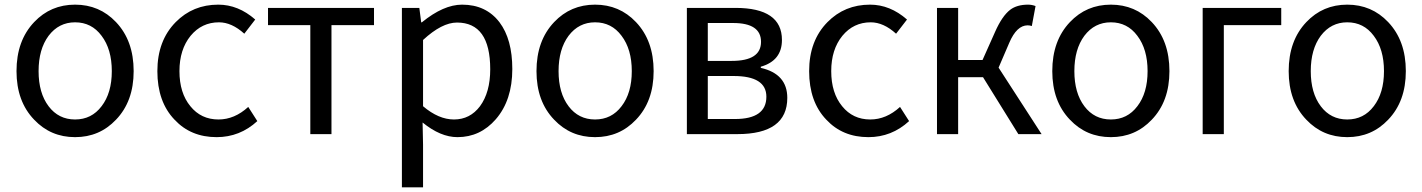

<svg xmlns="http://www.w3.org/2000/svg" viewBox="-20 -577 6119 826"><path d="M127 -62Q51 -141 51 -271Q51 -402 127 -482Q198 -557 303 -557Q408 -557 479 -482Q555 -402 555 -271Q555 -141 479 -62Q408 13 303 13Q198 13 127 -62ZM417 -120Q461 -177 461 -271Q461 -365 417 -423Q374 -481 303 -481Q233 -481 189 -423Q146 -365 146 -271Q146 -177 189 -120Q232 -63 303 -63Q374 -63 417 -120Z M731 -62Q657 -139 657 -271Q657 -402 736 -482Q810 -557 919 -557Q1005 -557 1078 -493L1031 -432Q977 -481 922 -481Q848 -481 800 -423Q752 -364 752 -271Q752 -177 799 -120Q845 -63 920 -63Q989 -63 1048 -117L1087 -56Q1012 13 912 13Q801 13 731 -62Z M1315 -469H1133V-543H1589V-469H1406V0H1315Z M1709 -543H1784L1792 -481H1795Q1888 -557 1968 -557Q2071 -557 2129 -481Q2184 -408 2184 -280Q2184 -146 2113 -64Q2046 13 1948 13Q1875 13 1798 -50L1800 45V229H1709ZM2045 -120Q2089 -180 2089 -279Q2089 -480 1946 -480Q1881 -480 1800 -405V-120Q1867 -63 1933 -63Q2002 -63 2045 -120Z M2364 -62Q2288 -141 2288 -271Q2288 -402 2364 -482Q2435 -557 2540 -557Q2645 -557 2716 -482Q2792 -402 2792 -271Q2792 -141 2716 -62Q2645 13 2540 13Q2435 13 2364 -62ZM2654 -120Q2698 -177 2698 -271Q2698 -365 2654 -423Q2611 -481 2540 -481Q2470 -481 2426 -423Q2383 -365 2383 -271Q2383 -177 2426 -120Q2469 -63 2540 -63Q2611 -63 2654 -120Z M2935 -543H3144Q3344 -543 3344 -405Q3344 -316 3253 -290V-285Q3367 -259 3367 -156Q3367 0 3152 0H2935ZM3128 -315Q3254 -315 3254 -397Q3254 -478 3134 -478H3025V-315ZM3142 -65Q3277 -65 3277 -161Q3277 -250 3136 -250H3025V-65Z M3535 -62Q3461 -139 3461 -271Q3461 -402 3540 -482Q3614 -557 3723 -557Q3809 -557 3882 -493L3835 -432Q3781 -481 3726 -481Q3652 -481 3604 -423Q3556 -364 3556 -271Q3556 -177 3603 -120Q3649 -63 3724 -63Q3793 -63 3852 -117L3891 -56Q3816 13 3716 13Q3605 13 3535 -62Z M4461 0H4361L4209 -245H4102V0H4011V-543H4102V-319H4207L4261 -440Q4291 -508 4326 -535Q4355 -557 4403 -557Q4419 -557 4435 -551L4419 -465Q4410 -468 4401 -468Q4354 -468 4322 -393L4276 -286Z M4583 -62Q4507 -141 4507 -271Q4507 -402 4583 -482Q4654 -557 4759 -557Q4864 -557 4935 -482Q5011 -402 5011 -271Q5011 -141 4935 -62Q4864 13 4759 13Q4654 13 4583 -62ZM4873 -120Q4917 -177 4917 -271Q4917 -365 4873 -423Q4830 -481 4759 -481Q4689 -481 4645 -423Q4602 -365 4602 -271Q4602 -177 4645 -120Q4688 -63 4759 -63Q4830 -63 4873 -120Z M5154 -543H5492V-469H5245V0H5154Z M5600 -62Q5524 -141 5524 -271Q5524 -402 5600 -482Q5671 -557 5776 -557Q5881 -557 5952 -482Q6028 -402 6028 -271Q6028 -141 5952 -62Q5881 13 5776 13Q5671 13 5600 -62ZM5890 -120Q5934 -177 5934 -271Q5934 -365 5890 -423Q5847 -481 5776 -481Q5706 -481 5662 -423Q5619 -365 5619 -271Q5619 -177 5662 -120Q5705 -63 5776 -63Q5847 -63 5890 -120Z"/></svg>

Font: KaiGen Gothic CN Regular
Style: Regular
Weight: 400
Designer: Ryoko NISHIZUKA  (kana & ideographs); Paul D. Hunt (Latin, Greek & Cyrillic); Wenlong ZHANG  (bopomofo); Sandoll Communi
Foundry: Adobe Systems Incorporated
Version: Version 1.002.20150501